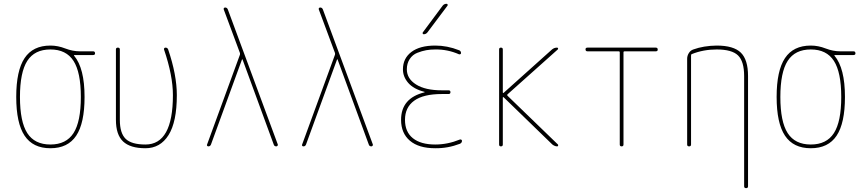

<svg xmlns="http://www.w3.org/2000/svg" viewBox="-20 -770 4540 1010"><path d="M366.7 -449.7Q328.1 -509.8 245.1 -509.8Q162.1 -509.8 123.5 -449.7Q85 -389.6 85 -259.8Q85 -129.9 123.5 -69.8Q162.1 -9.8 245.1 -9.8Q328.1 -9.8 366.7 -69.8Q405.3 -129.9 405.3 -259.8Q405.3 -389.6 366.7 -449.7ZM245.1 -530.3Q284.2 -530.3 323.2 -515.1Q362.3 -500 400.4 -500H469.7Q479.5 -500 480 -490.2Q480.5 -480.5 469.7 -480.5H370.1Q369.1 -480.5 369.1 -479Q369.1 -477.5 369.6 -477.5Q370.1 -477.5 370.1 -476.6Q424.8 -411.1 424.8 -259.8Q424.8 -122.1 380.9 -56.2Q336.9 9.8 245.1 9.8Q153.3 9.8 109.4 -56.2Q65.4 -122.1 65.4 -260.3Q65.4 -398.4 109.4 -464.4Q153.3 -530.3 245.1 -530.3Z M745.1 9.8Q665 9.8 627.4 -25.9Q589.8 -61.5 589.8 -139.6V-509.8Q589.8 -519.5 600.1 -519.5Q610.4 -519.5 610.4 -509.8V-139.6Q610.4 -69.3 641.1 -39.6Q671.9 -9.8 745.1 -9.8Q889.6 -9.8 889.6 -269.5Q889.6 -372.1 842.8 -509.8Q841.8 -513.7 844.2 -516.6Q846.7 -519.5 850.6 -519.5Q860.4 -519.5 864.3 -510.7Q910.2 -376 910.2 -269.5Q910.2 -128.9 866.7 -59.6Q823.2 9.8 745.1 9.8Z M1076.2 0Q1072.3 0 1069.8 -2.9Q1067.4 -5.9 1069.3 -9.8L1242.2 -482.4Q1243.2 -486.3 1242.2 -491.2L1157.2 -719.7Q1155.3 -723.6 1157.7 -727.1Q1160.2 -730.5 1164.1 -730.5Q1174.8 -730.5 1178.7 -719.7L1441.4 -9.8Q1442.4 -5.9 1439.5 -2.9Q1436.5 0 1433.6 0Q1422.9 0 1419.9 -9.8L1255.9 -457Q1255.9 -458 1253.9 -458Q1252.9 -458 1252.9 -457L1089.8 -9.8Q1085.9 0 1076.2 0Z M1576.2 0Q1572.3 0 1569.8 -2.9Q1567.4 -5.9 1569.3 -9.8L1742.2 -482.4Q1743.2 -486.3 1742.2 -491.2L1657.2 -719.7Q1655.3 -723.6 1657.7 -727.1Q1660.2 -730.5 1664.1 -730.5Q1674.8 -730.5 1678.7 -719.7L1941.4 -9.8Q1942.4 -5.9 1939.5 -2.9Q1936.5 0 1933.6 0Q1922.9 0 1919.9 -9.8L1755.9 -457Q1755.9 -458 1753.9 -458Q1752.9 -458 1752.9 -457L1589.8 -9.8Q1585.9 0 1576.2 0Z M2212.9 -284.2Q2213.9 -284.2 2213.9 -285.2Q2213.9 -287.1 2211.9 -287.1Q2155.3 -301.8 2127.4 -334Q2099.6 -366.2 2099.6 -405.3Q2099.6 -462.9 2144 -496.6Q2188.5 -530.3 2269.5 -530.3Q2333 -530.3 2394.5 -505.9Q2404.3 -502.9 2405.3 -491.2Q2405.3 -487.3 2402.3 -485.4Q2399.4 -483.4 2394.5 -484.4Q2335 -510.7 2269.5 -509.8Q2244.1 -509.8 2222.2 -505.9Q2200.2 -502 2175.3 -492.2Q2150.4 -482.4 2135.3 -459.5Q2120.1 -436.5 2120.1 -405.3Q2120.1 -356.4 2168.5 -325.7Q2216.8 -294.9 2304.7 -294.9H2339.8Q2349.6 -294.9 2349.6 -285.2Q2349.6 -275.4 2339.8 -275.4H2304.7Q2207 -275.4 2158.7 -240.2Q2110.4 -205.1 2110.4 -139.6Q2110.4 -76.2 2151.9 -43Q2193.4 -9.8 2269.5 -9.8Q2335 -9.8 2399.4 -36.1Q2403.3 -37.1 2406.7 -35.2Q2410.2 -33.2 2410.2 -29.3Q2410.2 -18.6 2399.4 -13.7Q2335.9 10.7 2269.5 9.8Q2182.6 9.8 2136.2 -29.8Q2089.8 -69.3 2089.8 -139.6Q2089.8 -253.9 2212.9 -284.2ZM2209 -589.8Q2205.1 -589.8 2203.6 -593.3Q2202.1 -596.7 2204.1 -599.6L2308.6 -740.2Q2316.4 -750 2329.1 -750Q2333 -750 2334.5 -746.6Q2335.9 -743.2 2334 -740.2L2228.5 -599.6Q2220.7 -589.8 2209 -589.8Z M2605.5 -9.8V-509.8Q2605.5 -519.5 2615.2 -519.5Q2625 -519.5 2625 -509.8V-283.2Q2625 -282.2 2626.5 -281.2Q2627.9 -280.3 2628.9 -281.2L2883.8 -509.8Q2895.5 -519.5 2910.2 -519.5Q2914.1 -519.5 2915.5 -516.1Q2917 -512.7 2914.1 -509.8L2649.4 -273.4Q2646.5 -270.5 2649.4 -266.6L2915 -9.8Q2917 -7.8 2916 -3.9Q2915 0 2911.1 0Q2898.4 0 2885.7 -9.8L2628.9 -258.8Q2627 -259.8 2625 -257.8V-9.8Q2625 0 2615.2 0Q2605.5 0 2605.5 -9.8Z M3070.3 -500Q3060.5 -500 3060.1 -509.8Q3059.6 -519.5 3070.3 -519.5H3429.7Q3439.5 -519.5 3439.9 -509.8Q3440.4 -500 3429.7 -500H3264.6Q3259.8 -500 3259.8 -495.1V-9.8Q3259.8 0 3250 0Q3240.2 0 3240.2 -9.8V-495.1Q3240.2 -500 3235.4 -500Z M3594.7 -9.8V-460.9Q3594.7 -476.6 3603.5 -490.7Q3612.3 -504.9 3627 -509.8Q3680.7 -529.3 3750 -530.3Q3838.9 -530.3 3877 -493.2Q3915 -456.1 3915 -370.1V210Q3915 219.7 3904.8 219.7Q3894.5 219.7 3894.5 210V-370.1Q3894.5 -447.3 3862.3 -478.5Q3830.1 -509.8 3750 -509.8Q3679.7 -509.8 3619.1 -485.4Q3615.2 -484.4 3615.2 -477.5V-9.8Q3615.2 0 3605 0Q3594.7 0 3594.7 -9.8Z M4366.7 -449.7Q4328.1 -509.8 4245.1 -509.8Q4162.1 -509.8 4123.5 -449.7Q4085 -389.6 4085 -259.8Q4085 -129.9 4123.5 -69.8Q4162.1 -9.8 4245.1 -9.8Q4328.1 -9.8 4366.7 -69.8Q4405.3 -129.9 4405.3 -259.8Q4405.3 -389.6 4366.7 -449.7ZM4245.1 -530.3Q4284.2 -530.3 4323.2 -515.1Q4362.3 -500 4400.4 -500H4469.7Q4479.5 -500 4480 -490.2Q4480.5 -480.5 4469.7 -480.5H4370.1Q4369.1 -480.5 4369.1 -479Q4369.1 -477.5 4369.6 -477.5Q4370.1 -477.5 4370.1 -476.6Q4424.8 -411.1 4424.8 -259.8Q4424.8 -122.1 4380.9 -56.2Q4336.9 9.8 4245.1 9.8Q4153.3 9.8 4109.4 -56.2Q4065.4 -122.1 4065.4 -260.3Q4065.4 -398.4 4109.4 -464.4Q4153.3 -530.3 4245.1 -530.3Z"/></svg>

Font: Rounded Mgen+ 1mn thin
Style: Regular
Weight: 100
Designer: [Source Han Sans]
Ryoko NISHIZUKA  (kana & ideographs); Paul D. Hunt (Latin, Greek & Cyrillic); Wenlong ZHANG  (bopomofo
Version: Version 1.059.20150602